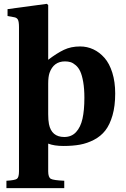

<svg xmlns="http://www.w3.org/2000/svg" viewBox="-20 -742 649 992"><path d="M229 -151.9Q229 -121.1 232.9 -101.1Q246.1 -34.2 312 -34.2Q349.6 -34.2 373 -59.6Q396.5 -85 406.2 -128.7Q416 -172.4 416 -236.8Q416 -283.7 409.9 -318.6Q403.8 -353.5 394.5 -373.3Q385.3 -393.1 371.3 -405Q357.4 -417 344.5 -420.9Q331.5 -424.8 315.9 -424.8Q256.8 -424.8 235.8 -365.2Q229 -345.2 229 -310.1ZM13.2 191.9Q56.6 189.5 67.4 181.9Q78.1 174.3 78.1 143.1V-601.1Q78.1 -629.4 72.8 -639.9Q67.4 -650.4 54.2 -652.8L19 -659.2V-694.8L222.2 -722.2L229 -715.8V-433.1Q273.9 -467.3 310.3 -484.6Q346.7 -502 394 -502Q430.2 -502 462.2 -487.1Q494.1 -472.2 519.8 -443.1Q545.4 -414.1 560.3 -366.5Q575.2 -318.8 575.2 -258.8Q575.2 -194.3 561.3 -146Q547.4 -97.7 524.2 -67.9Q501 -38.1 465.8 -19.8Q430.7 -1.5 393.1 5.4Q355.5 12.2 308.1 12.2Q259.8 12.2 229 0V143.1Q229 174.3 242.7 181.9Q256.3 189.5 312 191.9V230H13.2Z"/></svg>

Font: Linguistics Pro
Style: Bold
Weight: 700
Designer: Stefan Peev, Context Ltd
Foundry: Stefan Peev, Context Ltd
Version: Version 001.000